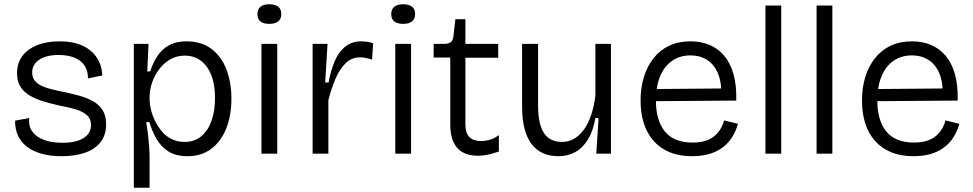

<svg xmlns="http://www.w3.org/2000/svg" viewBox="-20 -721 4568 901"><path d="M269 12Q215 12 173.5 0Q132 -12 104.5 -34Q77 -56 63.5 -87Q50 -118 51 -155L117 -167Q113 -130 131.5 -104Q150 -78 186 -64.5Q222 -51 273 -51Q337 -51 372 -73Q407 -95 407 -134Q407 -164 387.5 -181Q368 -198 334.5 -208Q301 -218 257 -226Q221 -234 186 -244.5Q151 -255 122.5 -271Q94 -287 77 -312.5Q60 -338 60 -377Q60 -424 84 -457Q108 -490 153 -508.5Q198 -527 260 -527Q323 -527 366.5 -507Q410 -487 434 -451Q458 -415 460 -367L393 -353Q393 -390 376 -414.5Q359 -439 328 -451Q297 -463 255 -463Q198 -463 164.5 -441Q131 -419 131 -381Q131 -352 150.5 -334.5Q170 -317 203 -307.5Q236 -298 276 -290Q316 -282 352 -272Q388 -262 416.5 -246Q445 -230 461.5 -204Q478 -178 478 -138Q478 -87 451.5 -53.5Q425 -20 378 -4Q331 12 269 12Z M608 160V-258V-515H677L671 -386H685Q698 -427 719 -458.5Q740 -490 773 -508.5Q806 -527 855 -527Q926 -527 973 -491Q1020 -455 1043 -394Q1066 -333 1066 -258Q1066 -180 1042 -119Q1018 -58 972 -23Q926 12 860 12Q804 12 768.5 -11.5Q733 -35 712.5 -72.5Q692 -110 681 -148H666Q671 -120 674.5 -90.5Q678 -61 680 -32.5Q682 -4 682 23V160ZM846 -55Q893 -55 925 -82Q957 -109 973 -155.5Q989 -202 989 -261Q989 -322 972.5 -366Q956 -410 924 -435Q892 -460 847 -460Q809 -460 779 -442.5Q749 -425 727 -396Q705 -367 693.5 -333Q682 -299 682 -264V-254Q682 -234 688 -208Q694 -182 707 -155Q720 -128 739 -105Q758 -82 785 -68.5Q812 -55 846 -55Z M1207 0V-515H1281V0ZM1244 -609Q1216 -609 1202 -620.5Q1188 -632 1188 -655Q1188 -677 1202 -689Q1216 -701 1243 -701Q1271 -701 1285.5 -689.5Q1300 -678 1300 -655Q1300 -632 1285.5 -620.5Q1271 -609 1244 -609Z M1447 0V-289V-515H1517L1506 -334H1522Q1532 -390 1550.5 -433.5Q1569 -477 1600 -502Q1631 -527 1675 -527Q1686 -527 1700 -525.5Q1714 -524 1731 -518L1726 -441Q1712 -446 1697.5 -449Q1683 -452 1670 -452Q1630 -452 1602 -424.5Q1574 -397 1554.5 -351.5Q1535 -306 1521 -251V0Z M1835 0V-515H1909V0ZM1872 -609Q1844 -609 1830 -620.5Q1816 -632 1816 -655Q1816 -677 1830 -689Q1844 -701 1871 -701Q1899 -701 1913.5 -689.5Q1928 -678 1928 -655Q1928 -632 1913.5 -620.5Q1899 -609 1872 -609Z M2225 10Q2158 10 2125.5 -27Q2093 -64 2093 -137V-451H2015V-515H2062Q2085 -515 2095.5 -523.5Q2106 -532 2108 -552L2117 -631H2164V-515H2318V-450H2164V-137Q2164 -96 2183 -77.5Q2202 -59 2237 -59Q2256 -59 2277 -64.5Q2298 -70 2321 -87V-10Q2293 0 2269 5Q2245 10 2225 10Z M2601 12Q2517 12 2473.5 -46.5Q2430 -105 2430 -222V-515H2505V-227Q2505 -140 2532 -97.5Q2559 -55 2618 -55Q2650 -55 2676 -71Q2702 -87 2722 -115.5Q2742 -144 2755 -184Q2768 -224 2774 -272V-515H2847V-217V0H2778L2789 -167H2774Q2763 -105 2738.5 -65.5Q2714 -26 2679 -7Q2644 12 2601 12Z M3228 12Q3168 12 3123 -6.5Q3078 -25 3047 -60Q3016 -95 3001 -143Q2986 -191 2986 -249Q2986 -309 3001.5 -359.5Q3017 -410 3047 -448Q3077 -486 3120.5 -506.5Q3164 -527 3221 -527Q3269 -527 3309 -510.5Q3349 -494 3378 -460Q3407 -426 3422 -373.5Q3437 -321 3435 -249L3031 -246V-303L3389 -306L3364 -263Q3368 -329 3350.5 -373Q3333 -417 3299.5 -439Q3266 -461 3220 -461Q3171 -461 3134.5 -436Q3098 -411 3078 -363.5Q3058 -316 3058 -250Q3058 -155 3100.5 -103.5Q3143 -52 3230 -52Q3263 -52 3288 -59.5Q3313 -67 3330.5 -81Q3348 -95 3360 -114Q3372 -133 3378 -156L3443 -140Q3433 -104 3414.5 -75.5Q3396 -47 3369 -27.5Q3342 -8 3307 2Q3272 12 3228 12Z M3572 0V-695H3646V0Z M3812 0V-695H3886V0Z M4267 12Q4207 12 4162 -6.5Q4117 -25 4086 -60Q4055 -95 4040 -143Q4025 -191 4025 -249Q4025 -309 4040.5 -359.5Q4056 -410 4086 -448Q4116 -486 4159.5 -506.5Q4203 -527 4260 -527Q4308 -527 4348 -510.5Q4388 -494 4417 -460Q4446 -426 4461 -373.5Q4476 -321 4474 -249L4070 -246V-303L4428 -306L4403 -263Q4407 -329 4389.5 -373Q4372 -417 4338.5 -439Q4305 -461 4259 -461Q4210 -461 4173.5 -436Q4137 -411 4117 -363.5Q4097 -316 4097 -250Q4097 -155 4139.5 -103.5Q4182 -52 4269 -52Q4302 -52 4327 -59.5Q4352 -67 4369.5 -81Q4387 -95 4399 -114Q4411 -133 4417 -156L4482 -140Q4472 -104 4453.5 -75.5Q4435 -47 4408 -27.5Q4381 -8 4346 2Q4311 12 4267 12Z"/></svg>

Font: Bricolage Grotesque 96pt ExtraBold Light
Style: Regular
Weight: 300
Version: Version 1.001;gftools[0.9.33.dev8+g029e19f]